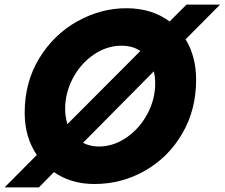

<svg xmlns="http://www.w3.org/2000/svg" viewBox="-48 -790 983 840"><path d="M764 -618Q810 -543 810 -441Q810 -309 749 -205Q688 -101 586 -43Q484 15 365 15Q263 15 188 -37L122 30H-28L113 -112Q60 -190 60 -297Q60 -430 123.5 -534.5Q187 -639 290 -696.5Q393 -754 505 -754Q616 -754 694 -696L768 -770H915ZM247 -247 566 -567Q532 -590 484 -590Q419 -590 362 -551Q305 -512 271 -448Q237 -384 237 -313Q237 -280 247 -247ZM625 -478 315 -165Q347 -149 384 -149Q448 -149 505 -188Q562 -227 596.5 -291Q631 -355 631 -426Q631 -454 625 -478Z"/></svg>

Font: Arvo
Style: Bold Italic
Weight: 700
Italic angle: -13°
Designer: Anton Koovit (Cyrillic Expansion: Cyreal)
Foundry: Anton Koovit, Yassin Baggar
Version: Version 3.000